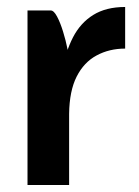

<svg xmlns="http://www.w3.org/2000/svg" viewBox="-20 -530 398 550"><path d="M338.5 -390.8Q293 -390.8 256.8 -371.2Q220.5 -351.8 199.6 -310.6Q178.8 -269.5 178 -203.8Q178 -203.8 170.5 -203.8Q163 -203.8 155.5 -203.8Q148 -203.8 148 -203.8Q148.5 -269.5 158.1 -325.6Q167.8 -381.8 189.1 -423.1Q210.5 -464.5 247.1 -487.2Q283.8 -510 338.5 -510Q338.5 -510 338.5 -498Q338.5 -486 338.5 -468.4Q338.5 -450.8 338.5 -432.8Q338.5 -414.8 338.5 -402.8Q338.5 -390.8 338.5 -390.8ZM58.8 0V-500H125.5Q134.2 -500 143.5 -482.5Q152.8 -465 160.6 -439.6Q168.5 -414.2 173.2 -390.2Q178 -366.2 178 -354.2V0Z"/></svg>

Font: Haskoy
Style: Regular
Weight: 400
Designer: Ertekin Erdin
Foundry: Ertekin Erdin
Version: Version 1.500